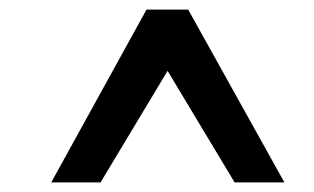

<svg xmlns="http://www.w3.org/2000/svg" viewBox="-20 -732 656 401"><path d="M330 -584 190 -351H87L286 -712H373L574 -351H470Z"/></svg>

Font: Overpass Mono Light
Style: Bold
Weight: 600
Monospace: yes
Designer: Delve Withrington, Dave Bailey
Foundry: Delve Fonts
Version: Version 1.000;DELV;Overpass